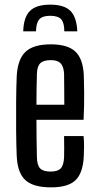

<svg xmlns="http://www.w3.org/2000/svg" viewBox="-20 -799 422 827"><path d="M256 -213H340Q342 -194 342 -170.5Q342 -147 341 -128Q338 -55 306 -23.5Q274 8 200 8Q123 8 89 -23.5Q55 -55 52 -128Q50 -174 49.5 -236Q49 -298 49.5 -360.5Q50 -423 52 -471Q56 -544 90 -576Q124 -608 199 -608Q272 -608 305 -576.5Q338 -545 341 -474Q342 -452 342.5 -398.5Q343 -345 340 -283H137Q137 -244 137.5 -204Q138 -164 139 -120Q140 -86 153.5 -73Q167 -60 198 -60Q228 -60 241 -73Q254 -86 256 -120Q257 -154 256 -213ZM199 -540Q167 -540 153.5 -526.5Q140 -513 139 -482Q138 -445 137.5 -412.5Q137 -380 137 -348H257Q257 -394 256.5 -430Q256 -466 256 -482Q254 -513 241 -526.5Q228 -540 199 -540ZM80 -664H135Q136 -701 149.5 -716Q163 -731 196 -731Q230 -731 243.5 -716Q257 -701 257 -664H313Q310 -726 283 -752.5Q256 -779 196 -779Q137 -779 109.5 -752.5Q82 -726 80 -664Z"/></svg>

Font: Big Shoulders Display SemiBold
Style: Regular
Weight: 600
Designer: Patric King
Foundry: XO Type Co
Version: Version 1.000; ttfautohint (v1.8.2)